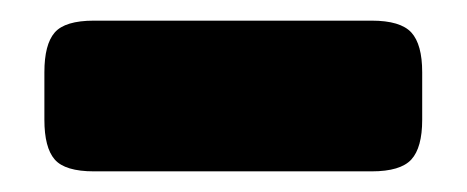

<svg xmlns="http://www.w3.org/2000/svg" viewBox="-20 -737 452 186"><path d="M23 -621V-667Q23 -694 33 -705.5Q43 -717 71 -717H340Q368 -717 378.5 -705.5Q389 -694 389 -667V-621Q389 -594 378.5 -582.5Q368 -571 340 -571H71Q43 -571 33 -582.5Q23 -594 23 -621Z"/></svg>

Font: Mitr SemiBold
Style: Regular
Weight: 600
Designer: Thanarat Vachiruckul
Foundry: Cadson Demak
Version: Version 1.002